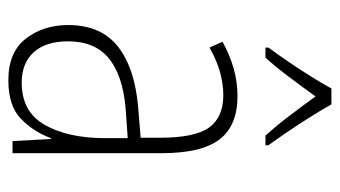

<svg xmlns="http://www.w3.org/2000/svg" viewBox="-197 -607 814 460"><g transform="rotate(90 210.0 -377.0)"><path d="M210 -539Q281 -539 314 -496Q347 -453 347 -357V0H318L313 -92H311Q296 -51 265 -20.5Q234 10 172 10Q105 10 72.5 -32Q40 -74 40 -133Q40 -212 91.5 -252.5Q143 -293 237 -301L310 -307V-353Q310 -437 285.5 -471Q261 -505 208 -505Q182 -505 154 -497.5Q126 -490 94 -472L80 -503Q110 -520 143 -529.5Q176 -539 210 -539ZM240 -271Q160 -264 119.5 -230.5Q79 -197 79 -133Q79 -80 105 -51Q131 -22 178 -22Q247 -22 278.5 -76Q310 -130 311 -218V-276ZM230 -764Q243 -741 261.5 -711.5Q280 -682 298.5 -655Q317 -628 328 -613V-606H305Q282 -631 257 -664Q232 -697 211 -726Q191 -698 165.5 -664Q140 -630 118 -606H94V-613Q108 -632 126.5 -659Q145 -686 162.5 -714Q180 -742 192 -764Z"/></g></svg>

Font: Noto Sans Lao UI Cond ExtLt
Style: Regular
Weight: 200
Width: 3
Designer: Monotype Design Team
Foundry: Monotype Imaging Inc.
Version: Version 2.000; ttfautohint (v1.8.4.7-5d5b)